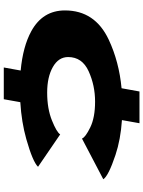

<svg xmlns="http://www.w3.org/2000/svg" viewBox="112 -858 775 1040"><g transform="rotate(90 500.0 -337.5)"><path d="M345 30 361.5 -61.5Q231.5 -73.5 148.5 -119Q36 -180.5 36 -301.5Q36 -464 194.5 -538.5Q314 -594.5 457.5 -608L475 -705H647L630 -610Q735 -603 819 -575Q932.5 -537 950.5 -509L730 -393.5Q723.5 -412 670 -438.2Q616.5 -464.5 530 -464.5Q442 -464.5 365.2 -429.5Q288.5 -394.5 288.5 -318.5Q288.5 -266.5 342.5 -235.8Q396.5 -205 481 -205Q568 -205 631.8 -230.8Q695.5 -256.5 707.5 -275.5L883 -155.5Q856 -127 733 -92Q641 -66 533 -59.5L517 30Z"/></g></svg>

Font: Anybody UltraExpanded ExtraBold
Style: Italic
Weight: 800
Width: 9
Italic angle: -10°
Designer: Tyler Finck
Foundry: Etcetera Type Company
Version: Version 1.010; ttfautohint (v1.8.3) -l 8 -r 50 -G 200 -x 14 